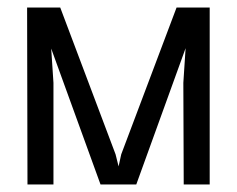

<svg xmlns="http://www.w3.org/2000/svg" viewBox="-20 -490 629 510"><path d="M52 -470 53 0H122V-270L116 -361L247 0H342L473 -362L467 -270L468 0H537V-470H449L302 -80L295 -48L287 -80L140 -470Z"/></svg>

Font: Kreadon Medium
Style: Regular
Weight: 500
Designer: kohakuno
Foundry: StudioGnu
Version: Version 1.000;Glyphs 3.1.2 (3151)